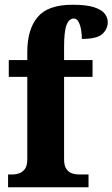

<svg xmlns="http://www.w3.org/2000/svg" viewBox="-20 -789 474 809"><path d="M14 0V-54H37Q46 -54 60 -58.5Q74 -63 84.5 -76.5Q95 -90 95 -118V-465H17V-536H95V-571Q95 -665 138.5 -717Q182 -769 285 -769Q346 -769 378 -758Q410 -747 422 -730.5Q434 -714 434 -696Q434 -667 411.5 -646Q389 -625 325 -625Q325 -641 322 -661Q319 -681 311.5 -696Q304 -711 291 -711Q271 -711 260.5 -684Q250 -657 250 -591V-536H370V-465H250V-118Q250 -90 260 -76.5Q270 -63 283.5 -58.5Q297 -54 309 -54H353V0Z"/></svg>

Font: Noto Serif Thai Condensed ExtraBold
Style: Regular
Weight: 800
Width: 3
Designer: Monotype Design Team
Foundry: Monotype Imaging Inc.
Version: Version 2.002; ttfautohint (v1.8.4.7-5d5b)